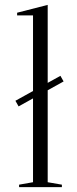

<svg xmlns="http://www.w3.org/2000/svg" viewBox="-20 -765 315 785"><path d="M56 -330 43 -353 227 -455 240 -432ZM175 -20 233 -10V0H58V-10L115 -20V-702H50V-713L175 -745Z"/></svg>

Font: Kalnia Light
Style: Regular
Weight: 300
Designer: Frida Medrano
Foundry: Frida Medrano
Version: Version 1.105